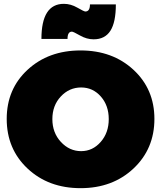

<svg xmlns="http://www.w3.org/2000/svg" viewBox="-20 -971 840 1001"><path d="M584 -948Q584 -855 555.5 -810.5Q527 -766 468 -766Q432 -766 397 -786Q362 -806 355 -806Q332 -806 332 -768H196Q196 -951 313 -951Q349 -951 383.5 -931Q418 -911 425 -911Q449 -911 449 -948ZM785 -351Q785 -195 676 -92.5Q567 10 400 10Q233 10 124 -92Q15 -194 15 -351Q15 -507 124 -607.5Q233 -708 400 -708Q567 -708 676 -607Q785 -506 785 -351ZM403 -515Q341 -515 297 -468Q253 -421 253 -350Q253 -279 297.5 -231Q342 -183 403 -183Q463 -183 505 -231Q547 -279 547 -350Q547 -421 505.5 -468Q464 -515 403 -515Z"/></svg>

Font: MontserratBlack
Style: Regular
Weight: 900
Designer: Julieta Ulanovsky
Foundry: Julieta Ulanovsky
Version: Version 4.000